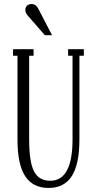

<svg xmlns="http://www.w3.org/2000/svg" viewBox="-20 -925 479 955"><path d="M238.8 -750H203.1L118.2 -847.2Q106 -861.3 106 -876Q106 -888.7 114.3 -896.7Q122.6 -904.8 137.2 -904.8Q159.2 -904.8 170.9 -880.9ZM222.2 9.8Q143.1 9.8 105 -49.1Q66.9 -107.9 66.9 -231.9V-647.9H44.9V-680.2H147V-647.9H125V-231.9Q125 -119.1 149.4 -72.5Q173.8 -25.9 230 -25.9Q340.8 -25.9 340.8 -231.9V-647.9H318.8V-680.2H397V-647.9H375V-231.9Q375 -108.4 337.2 -49.3Q299.3 9.8 222.2 9.8Z"/></svg>

Font: Margherita Light
Style: Regular
Weight: 300
Designer: James Puckett
Foundry: Dunwich Type Founders
Version: Version 1.008;hotconv 1.0.109;makeotfexe 2.5.65596